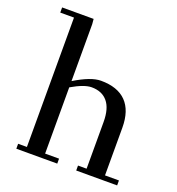

<svg xmlns="http://www.w3.org/2000/svg" viewBox="-132 -836 869 943"><g transform="rotate(20 302.5 -364.5)"><path d="M32.2 -702.1V-729H196.8L199.2 -702.1V-404.8Q283.2 -456.1 335 -456.1Q422.4 -456.1 467.3 -410.2Q512.2 -364.3 512.2 -274.9V-25.9H585V0H371.1V-25.9H416V-270Q416 -340.3 386.7 -375.2Q357.4 -410.2 303.2 -410.2Q264.6 -410.2 199.2 -372.1V-25.9H272V0H58.1V-25.9H104V-702.1Z"/></g></svg>

Font: Dehuti Alt
Style: Bold
Weight: 700
Version: Version 1.2